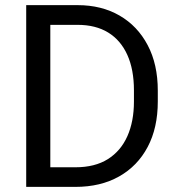

<svg xmlns="http://www.w3.org/2000/svg" viewBox="-20 -731 696 751"><path d="M274.9 0H126.5L127.4 -76.7H274.9Q351.1 -76.7 401.9 -108.6Q452.6 -140.6 478.3 -198.5Q503.9 -256.3 503.9 -334V-377.4Q503.9 -459 478 -516.4Q452.1 -573.7 403.1 -603.8Q354 -633.8 283.7 -633.8H123.5V-710.9H283.7Q377 -710.9 447.5 -670.2Q518.1 -629.4 557.6 -554.4Q597.2 -479.5 597.2 -376.5V-334Q597.2 -231 557.6 -156.2Q518.1 -81.5 445.8 -40.8Q373.5 0 274.9 0ZM176.8 -710.9V0H82.5V-710.9Z"/></svg>

Font: Vazirmatn
Style: Regular
Weight: 400
Designer: Saber Rastikerdar
Foundry: Saber Rastikerdar
Version: Version 33.003;September 2, 2022;FontCreator 14.0.0.2862 64-